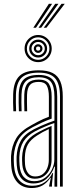

<svg xmlns="http://www.w3.org/2000/svg" viewBox="-20 -974 398 1002"><path d="M293.1 0V-469.6Q293.1 -536.7 267.3 -565.8Q241.6 -594.9 182.1 -594.9Q120.8 -594.9 93.1 -568.8Q65.5 -542.6 63.2 -482Q62.5 -462 62.8 -438.9Q63 -415.8 64.1 -393.5H49.7Q48.6 -416.6 48.3 -438.9Q47.9 -461.3 48.7 -482.5Q51.1 -549.3 82.2 -578.1Q113.3 -607 182.1 -607Q227 -607 254.6 -593.1Q282.2 -579.2 294.9 -548.9Q307.6 -518.7 307.6 -469.6V0ZM158.1 -28.4Q191.3 -28.4 214.8 -45.9Q238.3 -63.3 251 -89.5Q263.6 -115.6 263.6 -141.2V-332.2Q241.1 -324.5 213.9 -312.9Q186.7 -301.3 162.4 -288.3Q121.6 -265.9 102.3 -235Q83 -204.2 80.8 -154.2Q80.4 -143.1 80.9 -133.1Q81.4 -123.2 82.1 -112.4Q84.8 -70.8 104.9 -49.6Q125 -28.4 158.1 -28.4ZM161.1 -41.3Q131.9 -41.3 115.8 -61.3Q99.7 -81.3 96.5 -113.3Q95.6 -125.1 95.3 -135.2Q95 -145.4 95.3 -153.2Q97.4 -199.2 114.3 -227.7Q131.1 -256.2 167.4 -277.3Q184.8 -287.4 206.5 -298Q228.2 -308.5 249.2 -316.7V-139.9Q249.2 -115.5 239.7 -92.8Q230.3 -70.2 210.8 -55.7Q191.4 -41.3 161.1 -41.3ZM163 -53.1Q187.8 -53.1 203.6 -65.6Q219.4 -78.1 227 -97.7Q234.7 -117.3 234.7 -138.9V-300.4Q218 -292.7 202.7 -284.4Q187.5 -276.1 172.5 -266.2Q140.5 -245.7 125.8 -220.6Q111.1 -195.5 109.8 -153.2Q109.6 -144.3 109.8 -134.7Q110 -125 110.8 -114.8Q113 -88.5 126.1 -70.8Q139.1 -53.1 163 -53.1ZM145.8 7.3Q97.5 7.3 70 -23.2Q42.5 -53.7 38.6 -109Q37.7 -123.4 37.5 -136.8Q37.3 -150.2 37.6 -159.2Q40.9 -212.9 64.4 -252Q87.9 -291.1 146.1 -321.9Q163.4 -331.4 177.5 -338.9Q191.6 -346.3 205.5 -352.7Q219.3 -359 235.1 -364.7V-469.6Q235.1 -506.7 224.3 -526.7Q213.5 -546.6 182.1 -546.6Q149.5 -546.6 136 -530.5Q122.4 -514.3 121.1 -479.6Q120.7 -464.4 120.7 -443Q120.8 -421.5 121.7 -393.5H107.3Q106.3 -422.9 106.3 -443.3Q106.2 -463.8 106.7 -480.6Q108.1 -522.9 126 -540.8Q143.8 -558.7 182.1 -558.7Q221 -558.7 235.3 -536.2Q249.6 -513.7 249.6 -469.6V-354.9Q222.1 -345.2 197.9 -333.9Q173.8 -322.5 151.1 -310.5Q97.2 -282.3 76.2 -245.4Q55.1 -208.6 52.1 -158.1Q51.6 -146.3 51.9 -134.9Q52.2 -123.6 53.1 -110.1Q56.6 -59 81.7 -31.8Q106.7 -4.6 149.7 -4.6Q187.5 -4.6 213.6 -23.3Q239.7 -41.9 253.9 -71.2H257.1L251.2 -12.6V0H236.6L236.5 -4.4L245.2 -45.8H242.4Q226.1 -20.5 202.4 -6.6Q178.7 7.3 145.8 7.3ZM264.3 0.1V-35L266.8 -104.2H263.6Q251.3 -67.1 223.8 -41.8Q196.3 -16.6 153.4 -16.6Q115.8 -16.7 93.3 -40.9Q70.7 -65.1 67.6 -111.1Q66.7 -124.6 66.4 -135.5Q66.1 -146.3 66.6 -156.8Q69.2 -204.5 88.3 -239Q107.4 -273.6 156.8 -299.4Q174.8 -308.7 194.2 -317.2Q213.5 -325.7 231.7 -332.8Q249.8 -340 264.1 -344.5V-469.6Q264.1 -523.8 245.2 -547.3Q226.3 -570.8 182.1 -570.8Q135.8 -570.8 114.8 -550Q93.8 -529.2 92.2 -481Q91.5 -461.1 91.7 -438.2Q92 -415.2 92.8 -393.5H78.6Q77.5 -415.9 77.3 -439.2Q77 -462.4 77.7 -481.5Q79.6 -535.9 103.9 -559.4Q128.2 -582.9 182.1 -582.9Q233.9 -582.9 256.2 -556.6Q278.6 -530.3 278.6 -469.6V0.1ZM179 -649.7Q159.5 -649.7 143.3 -659.2Q127.2 -668.6 117.7 -684.8Q108.3 -700.9 108.3 -720.4Q108.3 -740.2 117.7 -756.2Q127.2 -772.2 143.3 -781.8Q159.5 -791.4 178.9 -791.4Q198.8 -791.4 214.8 -781.8Q230.8 -772.2 240.4 -756.2Q249.9 -740.2 249.9 -720.4Q249.9 -700.9 240.4 -684.8Q230.8 -668.6 214.8 -659.2Q198.8 -649.7 179 -649.7ZM178.9 -661.8Q203.4 -661.8 220.6 -679Q237.9 -696.2 237.9 -720.4Q237.9 -744.9 220.6 -762.1Q203.4 -779.3 178.9 -779.3Q154.8 -779.3 137.6 -762.1Q120.3 -744.9 120.3 -720.4Q120.3 -696.2 137.6 -679Q154.8 -661.8 178.9 -661.8ZM179.1 -673.8Q159.5 -673.8 146 -687.4Q132.4 -700.9 132.4 -720.5Q132.4 -740.1 146 -753.6Q159.5 -767.2 179.1 -767.2Q198.6 -767.2 212.2 -753.6Q225.8 -740.1 225.8 -720.5Q225.8 -700.9 212.2 -687.4Q198.6 -673.8 179.1 -673.8ZM179 -685.9Q193.4 -685.9 203.6 -696.1Q213.7 -706.3 213.7 -720.4Q213.7 -734.8 203.6 -745Q193.4 -755.1 179 -755.1Q164.9 -755.1 154.7 -745Q144.5 -734.8 144.5 -720.4Q144.5 -706.3 154.7 -696.1Q164.9 -685.9 179 -685.9ZM179 -698Q169.8 -698 163.2 -704.6Q156.6 -711.3 156.6 -720.5Q156.6 -729.8 163.2 -736.4Q169.8 -743.1 179.1 -743.1Q188.4 -743.1 195 -736.4Q201.6 -729.8 201.6 -720.4Q201.6 -711.3 195 -704.6Q188.4 -698 179 -698ZM179.1 -709.7Q190 -709.7 190 -720.5Q190 -731.4 179.1 -731.4Q168.2 -731.4 168.2 -720.5Q168.2 -709.7 179.1 -709.7ZM153.7 -829.1 235.1 -954.2H252L167.6 -829.1ZM208.1 -829.1 301.1 -954.2H318L222.2 -829.1ZM180.9 -829.1 268.1 -954.2H285L194.9 -829.1Z"/></svg>

Font: Big Shoulders Inline Thin
Style: Regular
Weight: 100
Designer: Patric King
Foundry: XO Type Co
Version: Version 2.002